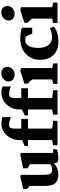

<svg xmlns="http://www.w3.org/2000/svg" viewBox="978 -1866 902 2898"><g transform="rotate(-90 1429.0 -417.0)"><path d="M71.8 -423.8 25.9 -458V-517.6L212.4 -562L238.3 -553.7V-213.9Q238.3 -180.7 241.5 -156Q244.6 -131.3 252.9 -114.7Q261.2 -98.1 275.6 -89.8Q290 -81.5 313 -81.5Q325.2 -81.5 338.1 -83.5Q351.1 -85.4 362.8 -88.6Q374.5 -91.8 384.3 -96.7Q394 -101.6 399.9 -107.4V-415.5L337.9 -450.2V-517.6L542 -562L569.3 -553.7V-66.4H625V-14.2Q616.7 -8.3 601.8 -3.2Q586.9 2 567.9 5.6Q548.8 9.3 527.8 11.5Q506.8 13.7 486.8 13.7Q472.2 13.7 459.5 10.7Q446.8 7.8 437.3 1.5Q427.7 -4.9 422.4 -15.1Q417 -25.4 417 -40V-58.6Q402.8 -41.5 382.6 -28.3Q362.3 -15.1 339.8 -5.6Q317.4 3.9 295.4 8.8Q273.4 13.7 255.9 13.7Q204.6 13.7 169.4 1.7Q134.3 -10.3 112.5 -35.2Q90.8 -60.1 81.3 -98.6Q71.8 -137.2 71.8 -190.9Z M685.1 -66.4 764.2 -81.1V-445.8H674.8V-497.1L764.2 -535.6V-586.9Q764.2 -615.2 772 -645.8Q779.8 -676.3 794.7 -705.1Q809.6 -733.9 830.8 -759.5Q852.1 -785.2 879.2 -804.7Q906.2 -824.2 938.2 -835.4Q970.2 -846.7 1006.3 -846.7Q1019 -846.7 1033.7 -845.7Q1048.3 -844.7 1062.5 -842.8Q1076.7 -840.8 1089.6 -837.9Q1102.5 -835 1111.3 -831.1V-704.1Q1107.4 -705.6 1095.9 -710Q1084.5 -714.4 1069.1 -719Q1053.7 -723.6 1036.1 -727.3Q1018.6 -731 1002 -731Q985.8 -731 973.6 -728.5Q961.4 -726.1 953.4 -717Q945.3 -708 941.2 -689.5Q937 -670.9 937 -638.7V-546.4H1083.5V-445.8H937V-80.6L1054.2 -66.4V0H685.1Z M1147 -66.4 1226.1 -81.1V-445.8H1136.7V-497.1L1226.1 -535.6V-586.9Q1226.1 -615.2 1233.9 -645.8Q1241.7 -676.3 1256.6 -705.1Q1271.5 -733.9 1292.7 -759.5Q1314 -785.2 1341.1 -804.7Q1368.2 -824.2 1400.1 -835.4Q1432.1 -846.7 1468.3 -846.7Q1481 -846.7 1495.6 -845.7Q1510.3 -844.7 1524.4 -842.8Q1538.6 -840.8 1551.5 -837.9Q1564.5 -835 1573.2 -831.1V-704.1Q1569.3 -705.6 1557.9 -710Q1546.4 -714.4 1531 -719Q1515.6 -723.6 1498 -727.3Q1480.5 -731 1463.9 -731Q1447.8 -731 1435.5 -728.5Q1423.3 -726.1 1415.3 -717Q1407.2 -708 1403.1 -689.5Q1398.9 -670.9 1398.9 -638.7V-546.4H1545.4V-445.8H1398.9V-80.6L1516.1 -66.4V0H1147Z M1749 -647Q1730 -647 1711.7 -653.3Q1693.4 -659.7 1679.4 -671.4Q1665.5 -683.1 1657 -700.2Q1648.4 -717.3 1648.4 -738.8Q1648.4 -762.2 1659.2 -782.2Q1669.9 -802.2 1687 -816.9Q1704.1 -831.5 1725.3 -839.8Q1746.6 -848.1 1768.1 -848.1Q1794.4 -848.1 1813.2 -840.8Q1832 -833.5 1844.2 -820.8Q1856.4 -808.1 1862.3 -791.5Q1868.2 -774.9 1868.2 -755.9Q1868.2 -731 1858.2 -710.9Q1848.1 -690.9 1831.3 -676.5Q1814.5 -662.1 1793 -654.5Q1771.5 -647 1749 -647ZM1612.3 -66.4 1678.2 -80.1V-383.8L1615.7 -454.1V-499.5L1809.1 -562L1850.6 -549.8V-79.1L1920.9 -66.4V0H1612.3Z M1975.6 -256.3Q1975.1 -327.1 1998.8 -383.1Q2022.5 -439 2063.5 -478Q2104.5 -517.1 2159.9 -538.3Q2215.3 -559.6 2278.8 -562Q2303.7 -562.5 2331.1 -561Q2358.4 -559.6 2383.1 -556.2Q2407.7 -552.7 2427.7 -547.9Q2447.8 -543 2459 -536.6V-381.8H2369.6L2331.1 -473.6Q2317.4 -481.9 2299.8 -483.9Q2282.2 -485.8 2266.6 -485.8Q2241.7 -485.8 2221.7 -473.6Q2201.7 -461.4 2187.3 -438.2Q2172.9 -415 2164.6 -381.3Q2156.2 -347.7 2154.8 -304.7Q2152.8 -245.6 2165.3 -203.4Q2177.7 -161.1 2200 -134.3Q2222.2 -107.4 2251.7 -95Q2281.2 -82.5 2314 -82.5Q2335.9 -82.5 2356.9 -85.4Q2377.9 -88.4 2395.8 -93Q2413.6 -97.7 2428 -104Q2442.4 -110.4 2451.2 -117.2L2477.1 -56.2Q2438 -22.5 2379.4 -4.4Q2320.8 13.7 2246.6 13.7Q2180.7 13.7 2130.4 -6.6Q2080.1 -26.9 2045.7 -63Q2011.2 -99.1 1993.7 -148.4Q1976.1 -197.8 1975.6 -256.3Z M2668 -647Q2648.9 -647 2630.6 -653.3Q2612.3 -659.7 2598.4 -671.4Q2584.5 -683.1 2575.9 -700.2Q2567.4 -717.3 2567.4 -738.8Q2567.4 -762.2 2578.1 -782.2Q2588.9 -802.2 2606 -816.9Q2623 -831.5 2644.3 -839.8Q2665.5 -848.1 2687 -848.1Q2713.4 -848.1 2732.2 -840.8Q2751 -833.5 2763.2 -820.8Q2775.4 -808.1 2781.2 -791.5Q2787.1 -774.9 2787.1 -755.9Q2787.1 -731 2777.1 -710.9Q2767.1 -690.9 2750.2 -676.5Q2733.4 -662.1 2711.9 -654.5Q2690.4 -647 2668 -647ZM2531.2 -66.4 2597.2 -80.1V-383.8L2534.7 -454.1V-499.5L2728 -562L2769.5 -549.8V-79.1L2839.8 -66.4V0H2531.2Z"/></g></svg>

Font: Merriweather
Style: Heavy
Weight: 900
Version: Version 1.003